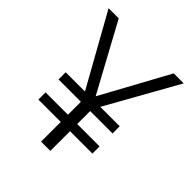

<svg xmlns="http://www.w3.org/2000/svg" viewBox="-197 -840 965 965"><g transform="rotate(45 285.5 -357.0)"><path d="M285 -355 481 -714H552L339 -334H477V-283H318V-191H477V-140H318V0H252V-140H93V-191H252V-283H93V-334H230L18 -714H90Z"/></g></svg>

Font: Noto Sans Oriya Light
Style: Regular
Weight: 300
Version: Version 2.003